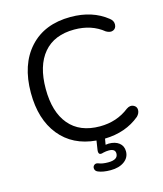

<svg xmlns="http://www.w3.org/2000/svg" viewBox="-130 -810 934 1098"><g transform="rotate(-15 336.5 -261.0)"><path d="M388 192Q343 192 315 180Q300 174 297.5 160.5Q295 147 305 138.5Q315 130 330 136Q351 145 386 145Q444 145 444 108Q444 80 406 80Q390 80 373 84Q356 90 349 84Q342 77 345 59L353 7Q215 -5 138 -100.5Q61 -196 61 -353Q61 -520 149 -617Q237 -714 392 -714Q521 -714 607 -645Q628 -629 627 -606.5Q626 -584 608 -576Q590 -568 566 -582Q496 -639 394 -639Q275 -639 212 -564.5Q149 -490 149 -353Q149 -216 212 -141Q275 -66 394 -66Q494 -66 568 -124Q590 -139 609 -130Q628 -121 628 -101Q628 -81 611 -64Q527 6 403 9L397 44Q411 42 416 42Q454 42 477 60Q500 78 500 110Q500 147 469 169.5Q438 192 388 192Z"/></g></svg>

Font: Nunito
Style: Regular
Weight: 400
Designer: Vernon Adams
Foundry: Vernon Adams
Version: Version 3.602